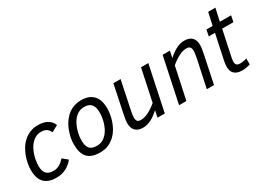

<svg xmlns="http://www.w3.org/2000/svg" viewBox="-26 -1267 2572 1895"><g transform="rotate(-30 1260.0 -320.0)"><path d="M420.9 -79.1Q404.8 -58.6 385.3 -41.5Q365.7 -24.4 341.8 -11.7Q317.9 1 289.6 8.1Q261.2 15.1 227.1 15.1Q178.2 15.1 143.6 2Q108.9 -11.2 86.7 -35.9Q64.5 -60.5 54.2 -95.5Q43.9 -130.4 43.9 -173.8Q43.9 -207 50.5 -246.1Q57.1 -285.2 71.3 -324.2Q85.4 -363.3 107.7 -399.9Q129.9 -436.5 161.1 -464.8Q192.4 -493.2 233.2 -510Q273.9 -526.9 325.2 -526.9Q386.2 -526.9 428.7 -503.7Q471.2 -480.5 490.2 -433.1L416 -393.1Q403.8 -423.3 380.4 -438.7Q356.9 -454.1 316.9 -454.1Q285.2 -454.1 258.8 -441.2Q232.4 -428.2 211.7 -406.5Q190.9 -384.8 175.5 -356.2Q160.2 -327.6 149.9 -296.1Q139.6 -264.6 134.8 -231.9Q129.9 -199.2 129.9 -169.9Q129.9 -145 135.3 -124.3Q140.6 -103.5 153.1 -88.9Q165.5 -74.2 185.5 -66.2Q205.6 -58.1 234.9 -58.1Q254.9 -58.1 272 -62.7Q289.1 -67.4 304.7 -75.9Q320.3 -84.5 334.7 -97.2Q349.1 -109.9 363.8 -126Z M538.1 -185.1Q538.1 -211.4 543.2 -244.1Q548.3 -276.9 559.6 -311.8Q570.8 -346.7 588.6 -380.9Q606.4 -415 632.3 -443.8Q648.4 -462.4 667.7 -477.5Q687 -492.7 710.2 -503.7Q733.4 -514.6 760.3 -520.8Q787.1 -526.9 818.4 -526.9Q905.8 -526.9 953.9 -477.5Q1002 -428.2 1002 -328.1Q1002 -297.9 996.3 -262Q990.7 -226.1 978.3 -189.5Q965.8 -152.8 946 -117.9Q926.3 -83 897.9 -55.2Q866.2 -23.4 824 -4.2Q781.7 15.1 726.1 15.1Q674.8 15.1 638.9 2.2Q603 -10.7 580.8 -35.9Q558.6 -61 548.3 -98.4Q538.1 -135.7 538.1 -185.1ZM623 -180.2Q623 -148.4 628.9 -125.2Q634.8 -102.1 647.7 -87.2Q660.6 -72.3 681.2 -65.2Q701.7 -58.1 731 -58.1Q766.1 -58.1 794.2 -72.5Q822.3 -86.9 844.2 -111.8Q861.3 -131.3 875 -157.2Q888.7 -183.1 897.9 -211.9Q907.2 -240.7 912.1 -270.8Q917 -300.8 917 -328.1Q917 -393.1 890.9 -423.6Q864.7 -454.1 810.1 -454.1Q770.5 -454.1 739.7 -435.8Q709 -417.5 687 -388.2Q671.9 -368.2 660.2 -342.8Q648.4 -317.4 640.1 -290Q631.8 -262.7 627.4 -234.4Q623 -206.1 623 -180.2Z M1260.3 -512.2 1197.3 -210Q1191.4 -182.1 1187.5 -159.4Q1183.6 -136.7 1183.6 -116.2Q1183.6 -86.9 1195.8 -74.5Q1208 -62 1234.4 -62Q1273.4 -62 1320.6 -85.2Q1367.7 -108.4 1416.5 -149.9L1493.2 -512.2H1576.2L1468.3 0H1385.3L1401.4 -76.2Q1379.4 -56.2 1356.9 -39.3Q1334.5 -22.5 1311 -10.5Q1287.6 1.5 1263.9 8.3Q1240.2 15.1 1216.3 15.1Q1183.6 15.1 1161.4 6.3Q1139.2 -2.4 1125.2 -18.3Q1111.3 -34.2 1105.2 -55.7Q1099.1 -77.1 1099.1 -102.1Q1099.1 -120.1 1103.5 -147.5Q1107.9 -174.8 1115.2 -210L1178.2 -512.2Z M1947.3 0 2011.7 -301.8Q2017.6 -329.6 2021 -353Q2024.4 -376.5 2024.4 -399.9Q2024.4 -422.9 2012 -436.5Q1999.5 -450.2 1972.7 -450.2Q1934.1 -450.2 1887.2 -426.8Q1840.3 -403.3 1791.5 -361.8L1714.4 0H1631.3L1739.3 -512.2H1822.3L1806.6 -436Q1828.1 -455.6 1850.8 -472.4Q1873.5 -489.3 1896.7 -501.2Q1919.9 -513.2 1943.8 -520Q1967.8 -526.9 1991.7 -526.9Q2024.4 -526.9 2046.6 -518.1Q2068.8 -509.3 2082.5 -493.7Q2096.2 -478 2102.3 -456.5Q2108.4 -435.1 2108.4 -410.2Q2108.4 -392.1 2104.2 -364.7Q2100.1 -337.4 2092.3 -301.8L2029.3 0Z M2436.5 0Q2414.1 6.8 2390.1 11Q2366.2 15.1 2345.7 15.1Q2314 15.1 2291.7 7.3Q2269.5 -0.5 2255.1 -14.4Q2240.7 -28.3 2234.1 -47.6Q2227.5 -66.9 2227.5 -89.8Q2227.5 -106.4 2229.7 -126.5Q2231.9 -146.5 2236.8 -166L2295.4 -441.9H2224.6L2238.8 -512.2H2309.6L2340.8 -654.8H2422.9L2391.6 -512.2H2519.5L2505.9 -441.9H2377.4L2319.8 -170.9Q2314.9 -150.4 2312.3 -133.5Q2309.6 -116.7 2309.6 -104Q2309.6 -78.1 2321.8 -66.7Q2334 -55.2 2361.8 -55.2Q2370.6 -55.2 2380.4 -56.2Q2390.1 -57.1 2400.1 -59.1Q2410.2 -61 2419.7 -63.5Q2429.2 -65.9 2436.5 -68.8Z"/></g></svg>

Font: Clear Sans
Style: Italic
Weight: 400
Italic angle: -12°
Foundry: Intel Corporation
Version: Version 1.00